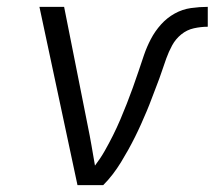

<svg xmlns="http://www.w3.org/2000/svg" viewBox="-20 -540 640 560"><path d="M206 0 95 -520H167L236 -173Q242 -144 247 -115Q252 -86 257 -57Q273 -78 285.5 -100Q298 -122 309.5 -145Q321 -168 331 -191.5Q341 -215 350 -238Q359 -261 367.5 -284.5Q376 -308 384 -332Q392 -356 400 -379.5Q408 -403 420 -426Q432 -449 449.5 -468.5Q467 -488 489.5 -500.5Q512 -513 537 -516.5Q562 -520 586 -520V-462Q566 -462 545.5 -457.5Q525 -453 508.5 -439.5Q492 -426 482 -407.5Q472 -389 465 -369.5Q458 -350 451.5 -330.5Q445 -311 437.5 -292Q430 -273 423 -254Q416 -235 408 -216Q400 -197 391.5 -178Q383 -159 373.5 -140Q364 -121 354 -103Q344 -85 333 -67Q322 -49 309 -32Q296 -15 281 0Z"/></svg>

Font: Iosevka SS04 Lt Ex Obl
Style: Regular
Weight: 300
Width: 7
Italic angle: -9°
Monospace: yes
Designer: Belleve Invis
Foundry: Belleve Invis
Version: Version 19.0.0; ttfautohint (v1.8.4)